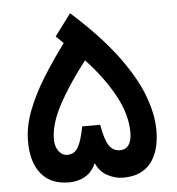

<svg xmlns="http://www.w3.org/2000/svg" viewBox="-50 -712 700 758"><g transform="rotate(-5 300.5 -332.5)"><path d="M300.8 -67.4Q286.6 -33.2 258.3 -16.6Q230 0 193.8 0Q122.1 0 84 -45.7Q45.9 -91.3 45.9 -175.3Q45.9 -234.4 69.8 -296.6Q93.8 -358.9 133.5 -422.9Q173.3 -486.8 220.2 -549.8L190.9 -578.6L255.4 -665Q365.7 -565.9 431.2 -478.8Q496.6 -391.6 525.6 -315.9Q554.7 -240.2 554.7 -175.3Q554.7 -92.3 517.8 -46.1Q481 0 408.7 0Q376 0 345.5 -16.6Q314.9 -33.2 300.8 -67.4ZM148.4 -174.8Q148.4 -145 162.4 -127Q176.3 -108.9 196.8 -108.9Q224.1 -108.9 238.8 -133.8Q253.4 -158.7 264.2 -215.8H335.4Q345.2 -158.2 361.1 -133.5Q377 -108.9 405.3 -108.9Q427.7 -108.9 439.7 -126.2Q451.7 -143.6 451.7 -174.8Q451.7 -248 408.9 -325.2Q366.2 -402.3 297.9 -474.6Q227.1 -382.8 187.7 -308.3Q148.4 -233.9 148.4 -174.8Z"/></g></svg>

Font: Vazirmatn FD NL Medium
Style: Regular
Weight: 500
Designer: Saber Rastikerdar
Foundry: Saber Rastikerdar
Version: Version 33.003